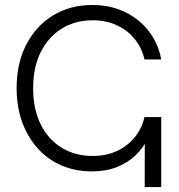

<svg xmlns="http://www.w3.org/2000/svg" viewBox="-20 -758 726 778"><path d="M352.5 -63.5Q285.2 -63.5 229.2 -87.6Q173.3 -111.8 132.8 -156.7Q92.3 -201.7 69.8 -263.4Q47.4 -325.2 47.4 -400.4Q47.4 -501.5 86.4 -577.1Q125.5 -652.8 194.6 -695.3Q263.7 -737.8 355 -737.8Q411.6 -737.8 458.7 -720.9Q505.9 -704.1 542 -674.1Q578.1 -644 601.6 -604Q625 -564 633.3 -517.1H565.4Q555.2 -563 526.6 -598.9Q498 -634.8 454.3 -655.3Q410.6 -675.8 355 -675.8Q285.2 -675.8 230.7 -642.3Q176.3 -608.9 145.3 -547.4Q114.3 -485.8 114.3 -400.4Q114.3 -314.9 145.3 -253.4Q176.3 -191.9 230.7 -158.9Q285.2 -126 355 -126Q411.1 -126 454.6 -146.5Q498 -167 526.6 -202.6Q555.2 -238.3 565.4 -283.7H605Q598.6 -238.3 579.6 -198.2Q560.5 -158.2 528.8 -128.2Q497.1 -98.1 452.9 -80.8Q408.7 -63.5 352.5 -63.5ZM566.4 0 566.9 -283.7H633.3V0Z"/></svg>

Font: Inter 28pt Light
Style: Regular
Weight: 300
Designer: Rasmus Andersson
Foundry: rsms
Version: Version 4.001;git-66647c0bb